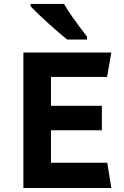

<svg xmlns="http://www.w3.org/2000/svg" viewBox="-20 -938 620 958"><path d="M535.6 0H96.7V-675.8H535.6L514.2 -554.2H234.4V-410.2H488.3V-288.1H234.4V-126H515.1ZM414.1 -740.7H315.4Q284.7 -764.6 225.1 -817.9Q165.5 -871.1 132.3 -907.2V-918.5H299.3Q330.1 -863.8 414.1 -755.4Z"/></svg>

Font: Cadman
Style: Bold
Weight: 700
Designer: Paul James MIller
Foundry: High-Logic / Made with FontCreator
Version: Version 2.114;March 28, 2021;FontCreator 13.0.0.2683 64-bit